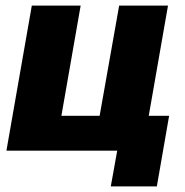

<svg xmlns="http://www.w3.org/2000/svg" viewBox="-20 -540 662 688"><path d="M586 -125H513L582 -520H407L337 -125H200L269 -520H94L3 0H400L377 128H542Z"/></svg>

Font: Fixel Text 20240404 ExtraBold
Style: Italic
Weight: 800
Width: 4
Italic angle: -10°
Designer: AlfaBravo + MacPaw
Foundry: Kyrylo Tkachov, Marchela Mozhyna, Serhii Makarenko, Maria Weinstein, Zakhar Kryvoshyya
Version: Version 1.211;Glyphs 3.2 (3225)